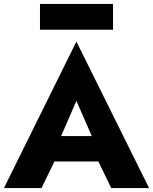

<svg xmlns="http://www.w3.org/2000/svg" viewBox="-21 -955 777 975"><path d="M184 -135H554L543 -264H196ZM367 -443 466 -216 460 -173 544 0H736L367 -744L-1 0H190L277 -180L269 -217ZM182 -804H553V-935H182Z"/></svg>

Font: Glinicke Jost Bold
Style: Bold
Weight: 700
Version: Version 3.710